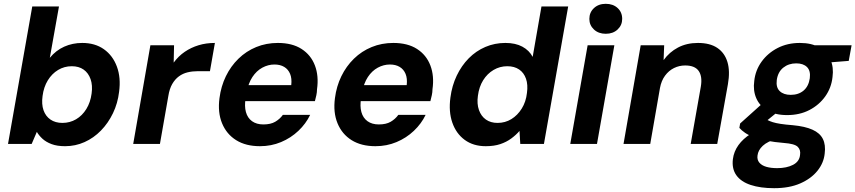

<svg xmlns="http://www.w3.org/2000/svg" viewBox="-20 -754 4482 1006"><path d="M321 12Q279 12 250 1Q221 -10 202.5 -27Q184 -44 173 -63L146 0H22L149 -720H289L241 -451Q273 -490 316.5 -509.5Q360 -529 411 -529Q478 -529 524.5 -496Q571 -463 592.5 -405Q614 -347 604 -273Q597 -213 572 -161Q547 -109 509 -70Q471 -31 423 -9.5Q375 12 321 12ZM307 -110Q346 -110 378.5 -129Q411 -148 432.5 -183Q454 -218 460 -264Q466 -307 454.5 -339.5Q443 -372 418 -389.5Q393 -407 356 -407Q317 -407 284.5 -387.5Q252 -368 230.5 -333Q209 -298 203 -251Q197 -208 208 -176.5Q219 -145 244.5 -127.5Q270 -110 307 -110Z M678 0 768 -517H892L890 -426Q915 -460 948 -482.5Q981 -505 1020.5 -517Q1060 -529 1106 -529L1080 -381H1016Q988 -381 963 -375Q938 -369 917.5 -354Q897 -339 882.5 -314Q868 -289 862 -251L818 0Z M1342 12Q1268 12 1217.5 -19.5Q1167 -51 1143.5 -108Q1120 -165 1130 -240Q1138 -302 1163.5 -354.5Q1189 -407 1229.5 -446.5Q1270 -486 1322.5 -507.5Q1375 -529 1436 -529Q1511 -529 1560 -497.5Q1609 -466 1630 -411Q1651 -356 1641 -286Q1641 -271 1637.5 -255Q1634 -239 1630 -224H1226L1241 -308H1506Q1510 -343 1500 -367Q1490 -391 1469 -403.5Q1448 -416 1418 -416Q1385 -416 1354.5 -399.5Q1324 -383 1302.5 -350.5Q1281 -318 1272 -268L1267 -239Q1260 -198 1268.5 -167Q1277 -136 1300.5 -119Q1324 -102 1360 -102Q1398 -102 1422 -116Q1446 -130 1462 -152H1605Q1583 -106 1543.5 -68.5Q1504 -31 1452.5 -9.5Q1401 12 1342 12Z M1947 12Q1873 12 1822.5 -19.5Q1772 -51 1748.5 -108Q1725 -165 1735 -240Q1743 -302 1768.5 -354.5Q1794 -407 1834.5 -446.5Q1875 -486 1927.5 -507.5Q1980 -529 2041 -529Q2116 -529 2165 -497.5Q2214 -466 2235 -411Q2256 -356 2246 -286Q2246 -271 2242.5 -255Q2239 -239 2235 -224H1831L1846 -308H2111Q2115 -343 2105 -367Q2095 -391 2074 -403.5Q2053 -416 2023 -416Q1990 -416 1959.5 -399.5Q1929 -383 1907.5 -350.5Q1886 -318 1877 -268L1872 -239Q1865 -198 1873.5 -167Q1882 -136 1905.5 -119Q1929 -102 1965 -102Q2003 -102 2027 -116Q2051 -130 2067 -152H2210Q2188 -106 2148.5 -68.5Q2109 -31 2057.5 -9.5Q2006 12 1947 12Z M2525 12Q2460 12 2415 -21Q2370 -54 2350 -111.5Q2330 -169 2340 -243Q2348 -305 2373 -357.5Q2398 -410 2436 -448.5Q2474 -487 2523 -508Q2572 -529 2628 -529Q2681 -529 2717 -509.5Q2753 -490 2771 -456L2817 -720H2957L2830 0H2706L2702 -68Q2684 -47 2659 -28.5Q2634 -10 2601.5 1Q2569 12 2525 12ZM2587 -110Q2627 -110 2659.5 -130Q2692 -150 2714 -185.5Q2736 -221 2741 -267Q2747 -310 2736 -341.5Q2725 -373 2700 -390Q2675 -407 2638 -407Q2599 -407 2566 -387.5Q2533 -368 2511.5 -333.5Q2490 -299 2484 -252Q2478 -210 2489.5 -177.5Q2501 -145 2526 -127.5Q2551 -110 2587 -110Z M2968 0 3059 -517H3199L3108 0ZM3154 -577Q3116 -577 3092 -599.5Q3068 -622 3068 -655Q3068 -689 3092 -711.5Q3116 -734 3154 -734Q3192 -734 3216 -712Q3240 -690 3240 -655Q3240 -622 3216 -599.5Q3192 -577 3154 -577Z M3247 0 3337 -517H3460L3457 -439Q3487 -481 3532.5 -505Q3578 -529 3637 -529Q3700 -529 3738.5 -503Q3777 -477 3791.5 -429Q3806 -381 3794 -313L3738 0H3599L3652 -300Q3661 -353 3641 -382Q3621 -411 3570 -411Q3539 -411 3511.5 -397.5Q3484 -384 3464.5 -357.5Q3445 -331 3438 -293L3387 0Z M4036 232Q3964 232 3913 215Q3862 198 3838 164Q3814 130 3820 80Q3825 40 3849 6.5Q3873 -27 3914 -53Q3955 -79 4011 -98L4053 -28Q4001 -13 3976.5 10Q3952 33 3949 61Q3946 83 3958.5 98Q3971 113 3995 120Q4019 127 4052 127Q4102 127 4135.5 109.5Q4169 92 4172 57Q4176 31 4159.5 15Q4143 -1 4087 -5Q4038 -9 3999 -16.5Q3960 -24 3931.5 -34.5Q3903 -45 3884 -58Q3865 -71 3854 -84L3858 -107L3986 -222L4083 -191L3928 -65L3982 -137Q3992 -130 4002.5 -124.5Q4013 -119 4028.5 -114Q4044 -109 4069.5 -105Q4095 -101 4134 -98Q4198 -92 4237 -74.5Q4276 -57 4291.5 -26Q4307 5 4301 51Q4296 100 4263 141Q4230 182 4173 207Q4116 232 4036 232ZM4104 -151Q4042 -151 4001 -175Q3960 -199 3942.5 -239.5Q3925 -280 3932 -330Q3938 -386 3970.5 -431Q4003 -476 4054.5 -502.5Q4106 -529 4171 -529Q4233 -529 4273.5 -505Q4314 -481 4331.5 -441Q4349 -401 4342 -350Q4336 -294 4304 -249Q4272 -204 4221 -177.5Q4170 -151 4104 -151ZM4123 -257Q4164 -257 4190.5 -279.5Q4217 -302 4223 -344Q4228 -383 4208.5 -402.5Q4189 -422 4152 -422Q4112 -422 4084 -399.5Q4056 -377 4050 -335Q4045 -296 4065.5 -276.5Q4086 -257 4123 -257ZM4238 -420 4234 -517H4442L4427 -435Z"/></svg>

Font: DM Sans 11pt ExtraBold
Style: Italic
Weight: 800
Italic angle: -10°
Version: Version 4.004;gftools[0.9.30]